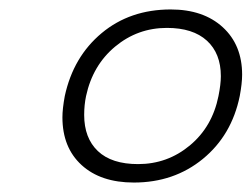

<svg xmlns="http://www.w3.org/2000/svg" viewBox="-20 -734 532 406"><path d="M112 -486Q112 -504 117 -531Q135 -614 195 -664Q255 -714 341 -714Q410 -714 451 -676.5Q492 -639 492 -576Q492 -558 487 -531Q470 -448 409 -398Q348 -348 263 -348Q193 -348 152.5 -385Q112 -422 112 -486ZM442 -531Q447 -556 447 -573Q447 -621 417.5 -648Q388 -675 333 -675Q271 -675 223.5 -635.5Q176 -596 162 -531Q158 -512 158 -491Q158 -442 187 -414.5Q216 -387 272 -387Q334 -387 381.5 -426.5Q429 -466 442 -531Z"/></svg>

Font: Prompt ExtraLight
Style: Italic
Weight: 275
Italic angle: -12°
Designer: Katatrad Team
Foundry: CadsonDemak
Version: Version 1.000